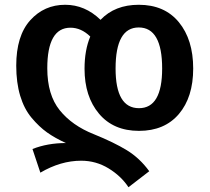

<svg xmlns="http://www.w3.org/2000/svg" viewBox="-20 -564 878 804"><path d="M334 -276Q334 -354 358 -411Q320 -448 275 -448Q178 -448 178 -278Q178 -167 230 -102.5Q282 -38 373 -2Q457 32 511 65Q565 98 605 153L518 220Q487 173 434.5 141Q382 109 320 109Q234 109 149 159L116 60Q179 35 256 35Q210 14 177 -9.5Q144 -33 112.5 -70.5Q81 -108 64.5 -163Q48 -218 48 -289Q48 -414 106.5 -479Q165 -544 253 -544Q336 -544 401 -481Q461 -544 561 -544Q669 -544 729 -471Q789 -398 789 -277Q789 -157 729 -86.5Q669 -16 562 -16Q455 -16 394.5 -88Q334 -160 334 -276ZM561 -449Q464 -449 464 -277Q464 -111 562 -111Q659 -111 659 -277Q659 -449 561 -449Z"/></svg>

Font: FiraGO Medium
Style: Regular
Weight: 500
Designer: bBox Type
Foundry: bBox Type GmbH
Version: Version 1.001;PS 001.001;hotconv 1.0.88;makeotf.lib2.5.64775